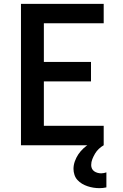

<svg xmlns="http://www.w3.org/2000/svg" viewBox="-20 -755 640 998"><path d="M89 0V-735H519V-634H208V-433H453V-332H208V-101H519V0ZM497 223Q481 223 465.5 220.5Q450 218 435 213Q420 208 406.5 200Q393 192 382.5 180.5Q372 169 367 153.5Q362 138 362 123Q362 103 369 83.5Q376 64 387 47.5Q398 31 413 17Q428 3 445 -7.5Q462 -18 480.5 -26Q499 -34 519 -38V0Q505 8 493.5 19Q482 30 474 43.5Q466 57 460 72Q454 87 454 103Q454 113 458 121.5Q462 130 470 135.5Q478 141 487.5 143.5Q497 146 506 146Q513 146 520 144.5Q527 143 533 141V219Q524 221 515 222Q506 223 497 223Z"/></svg>

Font: Iosevka SS04 Extended
Style: Bold
Weight: 700
Width: 7
Monospace: yes
Designer: Belleve Invis
Foundry: Belleve Invis
Version: Version 19.0.0; ttfautohint (v1.8.4)